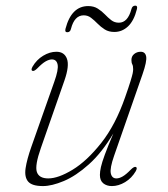

<svg xmlns="http://www.w3.org/2000/svg" viewBox="-20 -636 580 664"><path d="M450 -58.5Q456 -56 449.5 -44Q435.5 -20 412.8 -6.2Q390 7.5 367 7.5Q349 7.5 337.2 -2Q325.5 -11.5 325.5 -31Q325.5 -42.5 329 -58.2Q332.5 -74 342.5 -101.2Q352.5 -128.5 372 -174.5Q332 -107.5 287.2 -67.5Q242.5 -27.5 200.8 -10Q159 7.5 128.5 7.5Q90.5 7.5 77.2 -8.2Q64 -24 68.5 -54.2Q73 -84.5 88.5 -128.5L167.5 -352.5Q183 -395.5 179.2 -413Q175.5 -430.5 159.5 -430.5Q150 -430.5 138 -423.8Q126 -417 109.5 -400Q98 -388.5 92 -391Q86 -393.5 92.5 -405.5Q106.5 -429.5 129.2 -443.2Q152 -457 175 -457Q202.5 -457 211.5 -432.8Q220.5 -408.5 203 -358L121.5 -124.5Q100 -63.5 107.5 -41.2Q115 -19 147 -19Q181.5 -19 231 -49Q280.5 -79 330 -141.5Q379.5 -204 413 -300.5Q425.5 -336 431.2 -354.8Q437 -373.5 438.8 -382.2Q440.5 -391 440.5 -396.5Q440.5 -408 437.5 -413.5Q434.5 -419 434.5 -428.5Q434.5 -441.5 444 -449.2Q453.5 -457 466.5 -457Q482.5 -457 485.5 -440.5Q488.5 -424 473 -379.5L374.5 -97Q359.5 -54 363.2 -36.5Q367 -19 382.5 -19Q392.5 -19 404.2 -25.8Q416 -32.5 432.5 -49.5Q444 -61 450 -58.5ZM375.5 -525.5Q356 -525.5 342.2 -534.2Q328.5 -543 317.5 -554.2Q306.5 -565.5 295.2 -574.2Q284 -583 269.5 -583Q237.5 -583 225.5 -536.5Q223 -524.5 212.5 -524.5Q203.5 -524.5 206.5 -536.5Q227 -615 285 -615Q304.5 -615 318.2 -606.2Q332 -597.5 342.8 -586.2Q353.5 -575 364.8 -566.2Q376 -557.5 391 -557.5Q422 -557.5 434.5 -604.5Q437.5 -616.5 448 -616.5Q456.5 -616.5 453.5 -604.5Q443.5 -564.5 423 -545Q402.5 -525.5 375.5 -525.5Z"/></svg>

Font: Fraunces 9pt Thin
Style: Italic
Weight: 100
Italic angle: -16°
Version: Version 1.000;[b76b70a41]